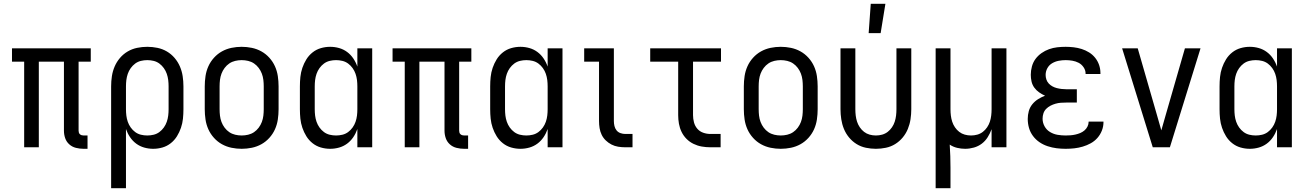

<svg xmlns="http://www.w3.org/2000/svg" viewBox="-20 -774 6873 1009"><path d="M440 8H419Q399 8 379 3Q359 -2 344 -15.5Q329 -29 322.5 -48Q316 -67 316 -87V-450H184V0H107V-450H43V-520H457V-450H393V-87Q393 -82 394.5 -77Q396 -72 400 -68.5Q404 -65 409 -63.5Q414 -62 419 -62H440Z M564 215V-320Q564 -347 568 -373.5Q572 -400 582.5 -424.5Q593 -449 610.5 -469.5Q628 -490 651 -503.5Q674 -517 700.5 -522.5Q727 -528 754 -528Q781 -528 807.5 -522.5Q834 -517 857 -503.5Q880 -490 897.5 -469.5Q915 -449 925.5 -424.5Q936 -400 940 -373.5Q944 -347 944 -320V-200Q944 -175 941.5 -150.5Q939 -126 931 -102.5Q923 -79 910 -58Q897 -37 877.5 -21.5Q858 -6 834 1Q810 8 785 8Q761 8 738 1.5Q715 -5 696 -19Q677 -33 663.5 -53Q650 -73 642 -96V215ZM754 -62Q771 -62 787.5 -66Q804 -70 817.5 -80Q831 -90 841 -104Q851 -118 856.5 -134Q862 -150 864 -166.5Q866 -183 866 -200V-320Q866 -337 864 -353.5Q862 -370 856.5 -386Q851 -402 841 -416Q831 -430 817.5 -440Q804 -450 787.5 -454Q771 -458 754 -458Q737 -458 720.5 -454Q704 -450 690.5 -440Q677 -430 667 -416Q657 -402 651.5 -386Q646 -370 644 -353.5Q642 -337 642 -320V-200Q642 -183 644 -166.5Q646 -150 651.5 -134Q657 -118 667 -104Q677 -90 690.5 -80Q704 -70 720.5 -66Q737 -62 754 -62Z M1250 8Q1223 8 1196.5 2.5Q1170 -3 1146.5 -16Q1123 -29 1104.5 -49.5Q1086 -70 1075 -94.5Q1064 -119 1060 -146Q1056 -173 1056 -200V-320Q1056 -347 1060 -374Q1064 -401 1075 -425.5Q1086 -450 1104.5 -470.5Q1123 -491 1146.5 -504Q1170 -517 1196.5 -522.5Q1223 -528 1250 -528Q1277 -528 1303.5 -522.5Q1330 -517 1353.5 -504Q1377 -491 1395.5 -470.5Q1414 -450 1425 -425.5Q1436 -401 1440 -374Q1444 -347 1444 -320V-200Q1444 -173 1440 -146Q1436 -119 1425 -94.5Q1414 -70 1395.5 -49.5Q1377 -29 1353.5 -16Q1330 -3 1303.5 2.5Q1277 8 1250 8ZM1250 -62Q1267 -62 1284 -66Q1301 -70 1315 -79.5Q1329 -89 1339.5 -103Q1350 -117 1356 -133Q1362 -149 1364 -166Q1366 -183 1366 -200V-320Q1366 -337 1364 -354Q1362 -371 1356 -387Q1350 -403 1339.5 -417Q1329 -431 1315 -440.5Q1301 -450 1284 -454Q1267 -458 1250 -458Q1233 -458 1216 -454Q1199 -450 1185 -440.5Q1171 -431 1160.5 -417Q1150 -403 1144 -387Q1138 -371 1136 -354Q1134 -337 1134 -320V-200Q1134 -183 1136 -166Q1138 -149 1144 -133Q1150 -117 1160.5 -103Q1171 -89 1185 -79.5Q1199 -70 1216 -66Q1233 -62 1250 -62Z M1715 8Q1690 8 1666 1Q1642 -6 1622.5 -21.5Q1603 -37 1590 -58Q1577 -79 1569 -102.5Q1561 -126 1558.5 -150.5Q1556 -175 1556 -200V-320Q1556 -345 1558.5 -369.5Q1561 -394 1569 -417.5Q1577 -441 1590 -462Q1603 -483 1622.5 -498.5Q1642 -514 1666 -521Q1690 -528 1715 -528Q1739 -528 1762 -521.5Q1785 -515 1804 -501Q1823 -487 1836.5 -467Q1850 -447 1858 -424V-520H1936V0H1858V-96Q1850 -73 1836.5 -53Q1823 -33 1804 -19Q1785 -5 1762 1.5Q1739 8 1715 8ZM1746 -62Q1763 -62 1779.5 -66Q1796 -70 1809.5 -80Q1823 -90 1833 -104Q1843 -118 1848.5 -134Q1854 -150 1856 -166.5Q1858 -183 1858 -200V-320Q1858 -337 1856 -353.5Q1854 -370 1848.5 -386Q1843 -402 1833 -416Q1823 -430 1809.5 -440Q1796 -450 1779.5 -454Q1763 -458 1746 -458Q1729 -458 1712.5 -454Q1696 -450 1682.5 -440Q1669 -430 1659 -416Q1649 -402 1643.5 -386Q1638 -370 1636 -353.5Q1634 -337 1634 -320V-200Q1634 -183 1636 -166.5Q1638 -150 1643.5 -134Q1649 -118 1659 -104Q1669 -90 1682.5 -80Q1696 -70 1712.5 -66Q1729 -62 1746 -62Z M2440 8H2419Q2399 8 2379 3Q2359 -2 2344 -15.5Q2329 -29 2322.5 -48Q2316 -67 2316 -87V-450H2184V0H2107V-450H2043V-520H2457V-450H2393V-87Q2393 -82 2394.5 -77Q2396 -72 2400 -68.5Q2404 -65 2409 -63.5Q2414 -62 2419 -62H2440Z M2715 8Q2690 8 2666 1Q2642 -6 2622.5 -21.5Q2603 -37 2590 -58Q2577 -79 2569 -102.5Q2561 -126 2558.5 -150.5Q2556 -175 2556 -200V-320Q2556 -345 2558.5 -369.5Q2561 -394 2569 -417.5Q2577 -441 2590 -462Q2603 -483 2622.5 -498.5Q2642 -514 2666 -521Q2690 -528 2715 -528Q2739 -528 2762 -521.5Q2785 -515 2804 -501Q2823 -487 2836.5 -467Q2850 -447 2858 -424V-520H2936V0H2858V-96Q2850 -73 2836.5 -53Q2823 -33 2804 -19Q2785 -5 2762 1.5Q2739 8 2715 8ZM2746 -62Q2763 -62 2779.5 -66Q2796 -70 2809.5 -80Q2823 -90 2833 -104Q2843 -118 2848.5 -134Q2854 -150 2856 -166.5Q2858 -183 2858 -200V-320Q2858 -337 2856 -353.5Q2854 -370 2848.5 -386Q2843 -402 2833 -416Q2823 -430 2809.5 -440Q2796 -450 2779.5 -454Q2763 -458 2746 -458Q2729 -458 2712.5 -454Q2696 -450 2682.5 -440Q2669 -430 2659 -416Q2649 -402 2643.5 -386Q2638 -370 2636 -353.5Q2634 -337 2634 -320V-200Q2634 -183 2636 -166.5Q2638 -150 2643.5 -134Q2649 -118 2659 -104Q2669 -90 2682.5 -80Q2696 -70 2712.5 -66Q2729 -62 2746 -62Z M3304 0H3266Q3247 0 3228.5 -3Q3210 -6 3193.5 -14.5Q3177 -23 3163.5 -36Q3150 -49 3142 -65.5Q3134 -82 3131 -100.5Q3128 -119 3128 -138V-450H3050V-520H3206V-138Q3206 -125 3209 -112Q3212 -99 3220 -89Q3228 -79 3240.5 -74.5Q3253 -70 3266 -70H3304Z M3767 0H3713Q3690 0 3667.5 -4Q3645 -8 3624.5 -18Q3604 -28 3588 -44Q3572 -60 3562 -80.5Q3552 -101 3548 -123.5Q3544 -146 3544 -169V-450H3397V-520H3769V-450H3622V-169Q3622 -150 3627 -131Q3632 -112 3644.5 -97.5Q3657 -83 3675.5 -76.5Q3694 -70 3713 -70H3767Z M4083 8Q4056 8 4029.5 2.5Q4003 -3 3979.5 -16Q3956 -29 3937.5 -49.5Q3919 -70 3908 -94.5Q3897 -119 3893 -146Q3889 -173 3889 -200V-320Q3889 -347 3893 -374Q3897 -401 3908 -425.5Q3919 -450 3937.5 -470.5Q3956 -491 3979.5 -504Q4003 -517 4029.5 -522.5Q4056 -528 4083 -528Q4110 -528 4136.5 -522.5Q4163 -517 4186.5 -504Q4210 -491 4228.5 -470.5Q4247 -450 4258 -425.5Q4269 -401 4273 -374Q4277 -347 4277 -320V-200Q4277 -173 4273 -146Q4269 -119 4258 -94.5Q4247 -70 4228.5 -49.5Q4210 -29 4186.5 -16Q4163 -3 4136.5 2.5Q4110 8 4083 8ZM4083 -62Q4100 -62 4117 -66Q4134 -70 4148 -79.5Q4162 -89 4172.5 -103Q4183 -117 4189 -133Q4195 -149 4197 -166Q4199 -183 4199 -200V-320Q4199 -337 4197 -354Q4195 -371 4189 -387Q4183 -403 4172.5 -417Q4162 -431 4148 -440.5Q4134 -450 4117 -454Q4100 -458 4083 -458Q4066 -458 4049 -454Q4032 -450 4018 -440.5Q4004 -431 3993.5 -417Q3983 -403 3977 -387Q3971 -371 3969 -354Q3967 -337 3967 -320V-200Q3967 -183 3969 -166Q3971 -149 3977 -133Q3983 -117 3993.5 -103Q4004 -89 4018 -79.5Q4032 -70 4049 -66Q4066 -62 4083 -62Z M4583 8Q4557 8 4530.5 2.5Q4504 -3 4481.5 -17Q4459 -31 4442 -51.5Q4425 -72 4415 -96.5Q4405 -121 4401 -147.5Q4397 -174 4397 -200V-520H4475V-200Q4475 -183 4477 -166.5Q4479 -150 4484 -134.5Q4489 -119 4498.5 -105Q4508 -91 4521 -81Q4534 -71 4550 -66.5Q4566 -62 4583 -62Q4600 -62 4616 -66.5Q4632 -71 4645 -81Q4658 -91 4667.5 -105Q4677 -119 4682 -134.5Q4687 -150 4689 -166.5Q4691 -183 4691 -200V-520H4769V-200Q4769 -174 4765 -147.5Q4761 -121 4751 -96.5Q4741 -72 4724 -51.5Q4707 -31 4684.5 -17Q4662 -3 4635.5 2.5Q4609 8 4583 8ZM4545 -600 4556 -754H4633L4608 -600Z M4897 215V-520H4975V-200Q4975 -183 4977 -166.5Q4979 -150 4984 -134.5Q4989 -119 4998.5 -105Q5008 -91 5021 -81Q5034 -71 5050 -66.5Q5066 -62 5083 -62Q5100 -62 5116 -66.5Q5132 -71 5145 -81Q5158 -91 5167.5 -105Q5177 -119 5182 -134.5Q5187 -150 5189 -166.5Q5191 -183 5191 -200V-520H5269V0H5191V-95Q5183 -73 5170.5 -53Q5158 -33 5139.5 -19Q5121 -5 5098 1.5Q5075 8 5052 8Q5031 8 5010 3Q4989 -2 4971 -14Q4973 16 4974 46.5Q4975 77 4975 107V215Z M5580 8Q5556 8 5532.5 5Q5509 2 5486 -5.5Q5463 -13 5443 -26.5Q5423 -40 5408.5 -59.5Q5394 -79 5387.5 -102Q5381 -125 5381 -149Q5381 -170 5386.5 -190Q5392 -210 5405 -226Q5418 -242 5435.5 -253Q5453 -264 5472 -271Q5456 -278 5441 -288.5Q5426 -299 5415.5 -313.5Q5405 -328 5401 -345.5Q5397 -363 5397 -381Q5397 -403 5403 -425Q5409 -447 5422 -464.5Q5435 -482 5453.5 -495Q5472 -508 5493 -515.5Q5514 -523 5536 -525.5Q5558 -528 5580 -528Q5601 -528 5622.5 -525.5Q5644 -523 5664.5 -516.5Q5685 -510 5703.5 -498.5Q5722 -487 5735.5 -470Q5749 -453 5756 -432.5Q5763 -412 5763 -390V-385H5685V-388Q5685 -405 5674.5 -420.5Q5664 -436 5648.5 -444Q5633 -452 5615.5 -455Q5598 -458 5580 -458Q5562 -458 5543.5 -454.5Q5525 -451 5509 -441.5Q5493 -432 5484 -415.5Q5475 -399 5475 -380Q5475 -368 5479 -356Q5483 -344 5491.5 -335Q5500 -326 5511 -320Q5522 -314 5534 -311Q5546 -308 5558.5 -306.5Q5571 -305 5583 -305H5639V-235H5583Q5569 -235 5555 -234Q5541 -233 5527 -229Q5513 -225 5500.5 -218.5Q5488 -212 5478 -202Q5468 -192 5463.5 -178.5Q5459 -165 5459 -150Q5459 -129 5469.5 -110Q5480 -91 5498.5 -80Q5517 -69 5538 -65.5Q5559 -62 5580 -62Q5593 -62 5606 -63Q5619 -64 5632 -67Q5645 -70 5657 -75Q5669 -80 5679 -88.5Q5689 -97 5695 -109Q5701 -121 5701 -134V-135H5779V-132Q5779 -109 5770.5 -87.5Q5762 -66 5747 -49Q5732 -32 5712 -21Q5692 -10 5670 -3.5Q5648 3 5625.5 5.5Q5603 8 5580 8Z M6038 0 5877 -520H5959L6059 -173Q6065 -152 6071 -131Q6077 -110 6083 -89Q6089 -110 6095 -131Q6101 -152 6107 -173L6207 -520H6289L6128 0Z M6548 8Q6523 8 6499 1Q6475 -6 6455.5 -21.5Q6436 -37 6423 -58Q6410 -79 6402 -102.5Q6394 -126 6391.5 -150.5Q6389 -175 6389 -200V-320Q6389 -345 6391.5 -369.5Q6394 -394 6402 -417.5Q6410 -441 6423 -462Q6436 -483 6455.5 -498.5Q6475 -514 6499 -521Q6523 -528 6548 -528Q6572 -528 6595 -521.5Q6618 -515 6637 -501Q6656 -487 6669.5 -467Q6683 -447 6691 -424V-520H6769V0H6691V-96Q6683 -73 6669.5 -53Q6656 -33 6637 -19Q6618 -5 6595 1.5Q6572 8 6548 8ZM6579 -62Q6596 -62 6612.5 -66Q6629 -70 6642.5 -80Q6656 -90 6666 -104Q6676 -118 6681.5 -134Q6687 -150 6689 -166.5Q6691 -183 6691 -200V-320Q6691 -337 6689 -353.5Q6687 -370 6681.5 -386Q6676 -402 6666 -416Q6656 -430 6642.5 -440Q6629 -450 6612.5 -454Q6596 -458 6579 -458Q6562 -458 6545.5 -454Q6529 -450 6515.5 -440Q6502 -430 6492 -416Q6482 -402 6476.5 -386Q6471 -370 6469 -353.5Q6467 -337 6467 -320V-200Q6467 -183 6469 -166.5Q6471 -150 6476.5 -134Q6482 -118 6492 -104Q6502 -90 6515.5 -80Q6529 -70 6545.5 -66Q6562 -62 6579 -62Z"/></svg>

Font: Huly
Style: Regular
Weight: 400
Designer: Belleve Invis
Foundry: Belleve Invis
Version: Version 33.2.5; ttfautohint (v1.8.4)